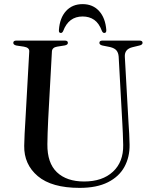

<svg xmlns="http://www.w3.org/2000/svg" viewBox="-20 -897 742 932"><path d="M574 -296 556 -622.5Q554.5 -641 545.5 -652Q536.5 -663 515 -668.5L477.5 -676Q462.5 -679.5 462.5 -689Q462.5 -700 477.5 -700H657Q672 -700 672 -689Q672 -679.5 656.5 -676L623.5 -668Q583.5 -658.5 586 -621L604 -298Q606 -272 607.2 -246.8Q608.5 -221.5 609 -195Q610 -135 584.2 -87.5Q558.5 -40 504.2 -12.5Q450 15 366.5 15Q231 15 163.5 -42Q96 -99 97.5 -189.5Q97.5 -210.5 99.5 -247.5Q101.5 -284.5 103.5 -316.5L122 -647.5Q123 -666 96 -670.5L59.5 -676Q44.5 -679.5 44.5 -689Q44.5 -700 59.5 -700H294.5Q309.5 -700 309.5 -689Q309.5 -679.5 294.5 -676.5L257 -670.5Q233 -666.5 232 -647L214 -319Q212 -281.5 211.2 -251Q210.5 -220.5 210 -197Q209 -106 256.2 -61Q303.5 -16 388.5 -16Q477 -16 528.2 -63.5Q579.5 -111 578 -193.5Q577.5 -226 576.2 -250.8Q575 -275.5 574 -296ZM381 -817Q313 -817 286.5 -746Q282 -737 275.5 -737Q264.5 -737 266 -751.5Q270 -810 300.5 -843.5Q331 -877 381 -877Q430.5 -877 461 -843.5Q491.5 -810 496 -751.5Q497 -737 486 -737Q479.5 -737 475 -746Q461 -784 437.5 -800.5Q414 -817 381 -817Z"/></svg>

Font: Fraunces 72pt S000
Style: Regular
Weight: 400
Version: Version 1.000; ttfautohint (v1.8.3)